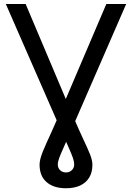

<svg xmlns="http://www.w3.org/2000/svg" viewBox="-20 -748 676 983"><path d="M9.8 -727.5H111.3L356.9 -146.5Q385.3 -80.1 406.7 -34.7Q428.2 10.7 440.7 41.7Q453.1 72.8 453.1 95.7Q453.1 133.8 437 160.6Q420.9 187.5 390.6 201.7Q360.4 215.8 317.9 215.8Q254.9 215.8 218.8 184.6Q182.6 153.3 182.6 95.2Q182.6 81.1 186.8 64.9Q190.9 48.8 198.7 29.1Q206.5 9.3 218 -15.9Q229.5 -41 244.1 -73.2Q258.8 -105.5 276.4 -146.5L524.4 -727.5H626L334 -56.6Q315.9 -15.1 303 13.4Q290 42 283 61.3Q275.9 80.6 275.9 94.7Q275.9 111.3 287.4 123Q298.8 134.8 317.9 134.8Q336.4 134.8 348.1 122.8Q359.9 110.8 359.9 94.7Q359.9 80.1 353.3 60.8Q346.7 41.5 334 12.9Q321.3 -15.6 303.2 -56.6Z"/></svg>

Font: Inter Variable
Style: Regular
Weight: 400
Designer: Rasmus Andersson
Foundry: rsms
Version: Version 4.001;git-9221beed3